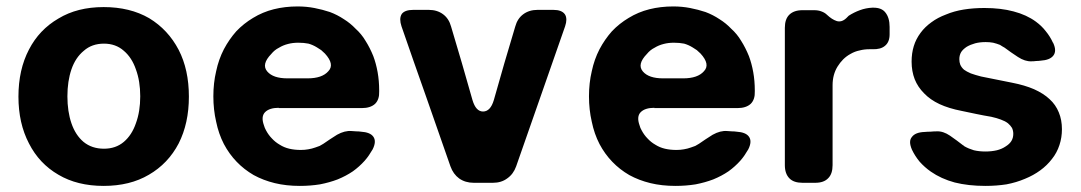

<svg xmlns="http://www.w3.org/2000/svg" viewBox="-20 -576 3405 605"><path d="M306.6 9.8Q223.6 9.8 164.1 -25.4Q103.5 -60.5 71.3 -124Q38.1 -187.5 38.1 -271.5Q38.1 -356.4 71.3 -419.9Q103.5 -482.4 164.1 -517.6Q223.6 -553.7 306.6 -553.7Q389.6 -553.7 450.2 -518.6Q509.8 -482.4 543 -418.9Q575.2 -356.4 575.2 -271.5Q575.2 -187.5 543 -124Q509.8 -60.5 449.2 -25.4Q389.6 9.8 306.6 9.8ZM307.6 -107.4Q344.7 -107.4 370.1 -128.9Q395.5 -150.4 408.2 -187.5Q421.9 -224.6 421.9 -272.5Q421.9 -320.3 408.2 -357.4Q395.5 -394.5 370.1 -416Q344.7 -438.5 307.6 -438.5Q269.5 -438.5 244.1 -416Q217.8 -394.5 205.1 -357.4Q192.4 -320.3 192.4 -272.5Q192.4 -224.6 205.1 -187.5Q217.8 -150.4 243.2 -128.9Q269.5 -107.4 307.6 -107.4Z M857.4 -235.4Q858.4 -235.4 858.4 -236.3Q829.1 -236.3 815.4 -222.7Q801.8 -209 811.5 -181.6Q813.5 -176.8 814.5 -172.9Q816.4 -168.9 818.4 -165Q826.2 -150.4 836.9 -139.6Q847.7 -127.9 861.3 -120.1Q875 -111.3 891.6 -107.4Q908.2 -103.5 927.7 -103.5Q940.4 -103.5 951.2 -105.5Q962.9 -107.4 973.6 -111.3Q980.5 -113.3 987.3 -116.2Q993.2 -119.1 999 -123Q1018.6 -136.7 1042 -151.4Q1066.4 -165 1087.9 -163.1Q1094.7 -163.1 1102.5 -162.1Q1110.4 -162.1 1117.2 -161.1Q1146.5 -159.2 1156.2 -145.5Q1167 -130.9 1154.3 -105.5Q1148.4 -95.7 1142.6 -86.9Q1136.7 -78.1 1128.9 -69.3Q1112.3 -50.8 1091.8 -36.1Q1070.3 -21.5 1043.9 -10.7Q1018.6 -1 988.3 4.9Q958 9.8 924.8 9.8Q881.8 9.8 845.7 1Q809.6 -7.8 779.3 -24.4Q749 -42 725.6 -66.4Q702.1 -90.8 685.5 -122.1Q668.9 -154.3 661.1 -192.4Q652.3 -230.5 652.3 -272.5Q652.3 -314.5 661.1 -351.6Q668.9 -388.7 685.5 -420.9Q702.1 -452.1 724.6 -477.5Q748 -502 777.3 -519.5Q807.6 -538.1 842.8 -546.9Q877.9 -555.7 918 -555.7Q945.3 -555.7 970.7 -550.8Q996.1 -545.9 1019.5 -538.1Q1043 -529.3 1063.5 -515.6Q1084 -502.9 1100.6 -485.4Q1119.1 -468.8 1131.8 -447.3Q1145.5 -425.8 1156.2 -399.4Q1165 -376 1169.9 -348.6Q1174.8 -321.3 1174.8 -291Q1174.8 -289.1 1174.8 -288.1Q1175.8 -262.7 1162.1 -249Q1147.5 -235.4 1120.1 -235.4Q1054.7 -235.4 989.3 -235.4Q922.9 -235.4 857.4 -235.4ZM835 -406.2Q835 -406.2 835 -406.2Q802.7 -373 822.3 -350.6Q840.8 -329.1 885.7 -329.1Q907.2 -329.1 949.2 -329.1Q995.1 -329.1 1014.6 -351.6Q1035.2 -373 1003.9 -407.2Q998 -413.1 992.2 -418Q985.4 -422.9 978.5 -426.8Q965.8 -434.6 952.1 -438.5Q937.5 -441.4 919.9 -441.4Q902.3 -441.4 887.7 -437.5Q872.1 -433.6 859.4 -425.8Q851.6 -421.9 845.7 -417Q839.8 -412.1 835 -406.2Z M1723.6 -544.9Q1750 -544.9 1759.8 -531.2Q1764.6 -524.4 1764.6 -513.7Q1764.6 -504.9 1760.7 -493.2Q1721.7 -382.8 1683.6 -272.5Q1644.5 -162.1 1606.4 -51.8Q1597.7 -27.3 1578.1 -13.7Q1559.6 0 1533.2 0Q1512.7 0 1472.7 0Q1446.3 0 1426.8 -13.7Q1408.2 -27.3 1399.4 -51.8Q1360.4 -162.1 1322.3 -272.5Q1283.2 -382.8 1245.1 -493.2Q1241.2 -504.9 1241.2 -514.6Q1241.2 -524.4 1246.1 -532.2Q1255.9 -544.9 1282.2 -544.9Q1298.8 -544.9 1331.1 -544.9Q1357.4 -544.9 1376 -531.2Q1394.5 -517.6 1401.4 -492.2Q1418.9 -434.6 1435.5 -377Q1452.1 -318.4 1468.8 -260.7Q1479.5 -224.6 1502 -224.6Q1525.4 -224.6 1536.1 -260.7Q1552.7 -318.4 1569.3 -377Q1585.9 -434.6 1603.5 -492.2Q1610.4 -517.6 1628.9 -531.2Q1647.5 -544.9 1673.8 -544.9Q1685.5 -544.9 1698.2 -544.9Q1710.9 -544.9 1723.6 -544.9Z M2041 -235.4Q2042 -235.4 2042 -236.3Q2012.7 -236.3 1999 -222.7Q1985.4 -209 1995.1 -181.6Q1997.1 -176.8 1998 -172.9Q2000 -168.9 2002 -165Q2009.8 -150.4 2020.5 -139.6Q2031.2 -127.9 2044.9 -120.1Q2058.6 -111.3 2075.2 -107.4Q2091.8 -103.5 2111.3 -103.5Q2124 -103.5 2134.8 -105.5Q2146.5 -107.4 2157.2 -111.3Q2164.1 -113.3 2170.9 -116.2Q2176.8 -119.1 2182.6 -123Q2202.1 -136.7 2225.6 -151.4Q2250 -165 2271.5 -163.1Q2278.3 -163.1 2286.1 -162.1Q2293.9 -162.1 2300.8 -161.1Q2330.1 -159.2 2339.8 -145.5Q2350.6 -130.9 2337.9 -105.5Q2332 -95.7 2326.2 -86.9Q2320.3 -78.1 2312.5 -69.3Q2295.9 -50.8 2275.4 -36.1Q2253.9 -21.5 2227.5 -10.7Q2202.1 -1 2171.9 4.9Q2141.6 9.8 2108.4 9.8Q2065.4 9.8 2029.3 1Q1993.2 -7.8 1962.9 -24.4Q1932.6 -42 1909.2 -66.4Q1885.7 -90.8 1869.1 -122.1Q1852.5 -154.3 1844.7 -192.4Q1835.9 -230.5 1835.9 -272.5Q1835.9 -314.5 1844.7 -351.6Q1852.5 -388.7 1869.1 -420.9Q1885.7 -452.1 1908.2 -477.5Q1931.6 -502 1960.9 -519.5Q1991.2 -538.1 2026.4 -546.9Q2061.5 -555.7 2101.6 -555.7Q2128.9 -555.7 2154.3 -550.8Q2179.7 -545.9 2203.1 -538.1Q2226.6 -529.3 2247.1 -515.6Q2267.6 -502.9 2284.2 -485.4Q2302.7 -468.8 2315.4 -447.3Q2329.1 -425.8 2339.8 -399.4Q2348.6 -376 2353.5 -348.6Q2358.4 -321.3 2358.4 -291Q2358.4 -289.1 2358.4 -288.1Q2359.4 -262.7 2345.7 -249Q2331.1 -235.4 2303.7 -235.4Q2238.3 -235.4 2172.9 -235.4Q2106.4 -235.4 2041 -235.4ZM2018.6 -406.2Q2018.6 -406.2 2018.6 -406.2Q1986.3 -373 2005.9 -350.6Q2024.4 -329.1 2069.3 -329.1Q2090.8 -329.1 2132.8 -329.1Q2178.7 -329.1 2198.2 -351.6Q2218.8 -373 2187.5 -407.2Q2181.6 -413.1 2175.8 -418Q2168.9 -422.9 2162.1 -426.8Q2149.4 -434.6 2135.7 -438.5Q2121.1 -441.4 2103.5 -441.4Q2085.9 -441.4 2071.3 -437.5Q2055.7 -433.6 2043 -425.8Q2035.2 -421.9 2029.3 -417Q2023.4 -412.1 2018.6 -406.2Z M2654.3 -526.4Q2670.9 -537.1 2689.5 -543.9Q2708 -550.8 2728.5 -551.8Q2730.5 -551.8 2732.4 -551.8Q2757.8 -551.8 2769.5 -537.1Q2783.2 -520.5 2783.2 -491.2Q2783.2 -483.4 2783.2 -467.8Q2783.2 -443.4 2768.6 -431.6Q2754.9 -419.9 2728.5 -420.9Q2726.6 -420.9 2723.6 -420.9Q2721.7 -420.9 2719.7 -420.9Q2703.1 -420.9 2688.5 -417Q2673.8 -414.1 2660.2 -406.2Q2647.5 -399.4 2636.7 -388.7Q2627 -378.9 2619.1 -366.2Q2611.3 -353.5 2607.4 -338.9Q2603.5 -324.2 2603.5 -307.6Q2603.5 -223.6 2603.5 -55.7Q2603.5 -28.3 2589.8 -14.6Q2576.2 0 2548.8 0Q2535.2 0 2508.8 0Q2481.4 0 2467.8 -13.7Q2453.1 -28.3 2453.1 -55.7Q2453.1 -200.2 2453.1 -488.3Q2453.1 -515.6 2466.8 -529.3Q2481.4 -543.9 2508.8 -543.9Q2520.5 -543.9 2544.9 -543.9Q2558.6 -543.9 2568.4 -540Q2579.1 -536.1 2585.9 -529.3Q2601.6 -514.6 2616.2 -509.8Q2631.8 -504.9 2646.5 -518.6Q2646.5 -518.6 2646.5 -518.6Q2646.5 -518.6 2649.4 -521.5Q2652.3 -524.4 2654.3 -526.4Z M3297.9 -441.4Q3298.8 -441.4 3298.8 -440.4Q3310.5 -415 3298.8 -400.4Q3288.1 -386.7 3258.8 -384.8Q3252 -383.8 3245.1 -383.8Q3238.3 -382.8 3230.5 -382.8Q3210 -381.8 3187.5 -396.5Q3165 -411.1 3145.5 -425.8Q3142.6 -427.7 3138.7 -429.7Q3134.8 -432.6 3130.9 -434.6Q3121.1 -438.5 3109.4 -441.4Q3098.6 -443.4 3085.9 -443.4Q3067.4 -443.4 3052.7 -439.5Q3038.1 -435.5 3026.4 -428.7Q3014.6 -420.9 3008.8 -412.1Q3002.9 -402.3 3002.9 -389.6Q3002.9 -379.9 3005.9 -372.1Q3009.8 -363.3 3017.6 -356.4Q3025.4 -350.6 3039.1 -344.7Q3052.7 -339.8 3071.3 -335Q3095.7 -330.1 3120.1 -325.2Q3144.5 -320.3 3168.9 -315.4Q3209 -307.6 3238.3 -294.9Q3268.6 -281.2 3287.1 -263.7Q3306.6 -246.1 3316.4 -221.7Q3326.2 -198.2 3326.2 -168.9Q3326.2 -142.6 3318.4 -119.1Q3310.5 -94.7 3294.9 -75.2Q3279.3 -54.7 3257.8 -39.1Q3236.3 -23.4 3210 -12.7Q3182.6 -1 3151.4 4.9Q3120.1 9.8 3085 9.8Q3031.2 9.8 2988.3 -1Q2945.3 -12.7 2913.1 -35.2Q2893.6 -48.8 2877.9 -66.4Q2863.3 -84 2853.5 -104.5Q2847.7 -118.2 2847.7 -127.9Q2847.7 -137.7 2853.5 -144.5Q2864.3 -159.2 2893.6 -160.2Q2902.3 -161.1 2912.1 -161.1Q2921.9 -162.1 2931.6 -162.1Q2952.1 -163.1 2973.6 -148.4Q2996.1 -132.8 3014.6 -118.2Q3015.6 -117.2 3016.6 -117.2Q3017.6 -116.2 3018.6 -115.2Q3032.2 -107.4 3048.8 -102.5Q3065.4 -98.6 3085 -98.6Q3104.5 -98.6 3121.1 -102.5Q3136.7 -106.4 3148.4 -114.3Q3161.1 -122.1 3167 -131.8Q3172.9 -141.6 3172.9 -154.3Q3172.9 -164.1 3168.9 -172.9Q3164.1 -180.7 3156.2 -187.5Q3147.5 -194.3 3133.8 -199.2Q3121.1 -204.1 3103.5 -208Q3080.1 -211.9 3056.6 -216.8Q3033.2 -221.7 3009.8 -226.6Q2969.7 -234.4 2940.4 -248Q2911.1 -261.7 2891.6 -282.2Q2872.1 -301.8 2862.3 -326.2Q2852.5 -351.6 2852.5 -381.8Q2852.5 -408.2 2859.4 -430.7Q2866.2 -453.1 2880.9 -472.7Q2894.5 -491.2 2915 -505.9Q2934.6 -520.5 2960.9 -530.3Q2986.3 -541 3016.6 -545.9Q3046.9 -550.8 3082 -550.8Q3133.8 -550.8 3173.8 -540Q3214.8 -529.3 3244.1 -507.8Q3262.7 -494.1 3275.4 -477.5Q3289.1 -460.9 3297.9 -441.4Z"/></svg>

Font: DeepSea
Style: Bold
Weight: 700
Designer: Stem
Version: Version 3.019;git-0a5106e0b